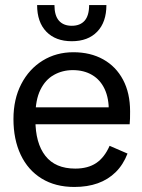

<svg xmlns="http://www.w3.org/2000/svg" viewBox="-20 -730 565 762"><path d="M275 12Q199.9 12 145.5 -21.3Q91 -54.7 62.2 -115.7Q33.4 -176.7 33.4 -257.6Q33.4 -336.6 64.4 -396.4Q95.3 -456.1 149.2 -489.4Q203 -522.7 271.4 -522.7Q338.9 -522.7 389.6 -494.4Q440.3 -466.1 468.3 -413.4Q496.3 -360.7 496.3 -288.1Q496.3 -273.3 496 -259.4Q495.7 -245.5 494.6 -236.8H82.9V-303.9H443.8L411.8 -286.4Q412.7 -339.2 395.5 -376.2Q378.3 -413.1 345.7 -432.4Q313.1 -451.7 268.7 -451.7Q228 -451.7 194 -432.7Q160 -413.8 140.3 -373.6Q120.5 -333.4 120.5 -269.4V-254.4Q120.5 -161.9 160.1 -111.4Q199.6 -60.9 278.8 -60.9Q328.8 -60.9 361.8 -82.9Q394.7 -105 415 -151.3L486.1 -120.5Q469 -76.2 439 -46.7Q408.9 -17.2 368 -2.6Q327.1 12 275 12ZM264.9 -566.4Q200.7 -566.4 164 -604.2Q127.3 -642 127.3 -710H196.1Q196.1 -668.3 213.9 -648Q231.7 -627.7 264.9 -627.7Q298.1 -627.7 315.9 -647.9Q333.7 -668.2 333.7 -710H402.3Q402.3 -642 365.7 -604.2Q329.2 -566.4 264.9 -566.4Z"/></svg>

Font: TikTok Sans Light
Style: Regular
Weight: 300
Version: Version 4.000